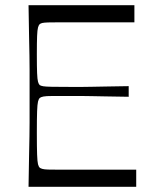

<svg xmlns="http://www.w3.org/2000/svg" viewBox="-20 -720 593 740"><path d="M90 0Q91 -72 92 -118Q93 -164 93.5 -194.5Q94 -225 94 -247.5Q94 -270 94 -293.5Q94 -317 94 -350Q94 -383 94 -406.5Q94 -430 94 -452.5Q94 -475 93.5 -505.5Q93 -536 92 -582Q91 -628 90 -700H498V-634Q475 -634 451 -634Q427 -634 402 -634Q377 -634 350 -634Q323 -634 294 -634Q242 -634 211.5 -634Q181 -634 165.5 -633.5Q150 -633 143.5 -631.5Q137 -630 133 -627Q129 -623 126.5 -614Q124 -605 123 -581.5Q122 -558 122 -510Q122 -462 123 -438Q124 -414 126.5 -405Q129 -396 133 -392Q138 -389 147 -387.5Q156 -386 180.5 -385.5Q205 -385 254 -385Q280 -385 296.5 -385Q313 -385 332.5 -385.5Q352 -386 385 -386.5Q418 -387 476 -388V-347Q418 -348 385 -348.5Q352 -349 332.5 -349.5Q313 -350 296.5 -350Q280 -350 254 -350Q205 -350 181 -350Q157 -350 147.5 -348Q138 -346 134 -343Q129 -339 126.5 -328.5Q124 -318 123 -291Q122 -264 122 -208Q122 -152 123 -124.5Q124 -97 126.5 -87Q129 -77 134 -73Q137 -71 143.5 -69Q150 -67 165.5 -66.5Q181 -66 211.5 -66Q242 -66 294 -66Q324 -66 352 -66Q380 -66 405.5 -66Q431 -66 456 -66Q481 -66 505 -66V0Z"/></svg>

Font: Ojuju
Style: Regular
Weight: 400
Designer: Chisaokwu Joboson, Mirko Velimirovic
Foundry: Udi Foundry
Version: Version 1.000